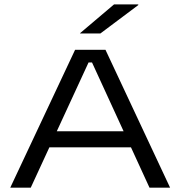

<svg xmlns="http://www.w3.org/2000/svg" viewBox="-20 -870 836 890"><path d="M27.5 0 328 -639H469L768.5 0H673L406.5 -580.5H390.5L122.5 0ZM190 -187V-261.5H605.5V-187ZM508.5 -849.5H621V-846.5L445.5 -715H351.5V-716.5Z"/></svg>

Font: Anek Latin Expanded
Style: Regular
Weight: 400
Width: 7
Designer: Yesha Goshar
Foundry: Ek Type
Version: Version 1.003